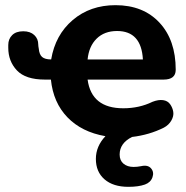

<svg xmlns="http://www.w3.org/2000/svg" viewBox="-20 -521 718 743"><path d="M477 202Q418 202 384.5 173Q351 144 351 94Q351 45 388 6Q296 -10 241 -67Q186 -124 177 -213H154Q79 -213 45.5 -248.5Q12 -284 12 -336V-347Q12 -370 27 -385Q42 -400 70 -400Q97 -400 112.5 -385.5Q128 -371 128 -349Q128 -343 130 -333Q132 -310 143 -300.5Q154 -291 178 -291Q194 -386 261.5 -443.5Q329 -501 427 -501Q534 -501 597 -433.5Q660 -366 660 -251Q660 -213 613 -213H319Q334 -102 457 -102Q519 -102 570 -127Q593 -136 611 -133.5Q629 -131 638.5 -117.5Q648 -104 650.5 -88Q653 -72 643 -54.5Q633 -37 614 -27Q558 1 491 9Q443 33 443 77Q443 100 458 112.5Q473 125 497 125Q511 125 526 122Q552 116 564.5 130.5Q577 145 570 165Q563 185 541 193Q516 202 477 202ZM433 -401Q384 -401 354 -371.5Q324 -342 319 -291H533Q527 -401 433 -401Z"/></svg>

Font: Nunito ExtraBold
Style: Regular
Weight: 800
Designer: Vernon Adams
Foundry: Vernon Adams
Version: Version 3.602